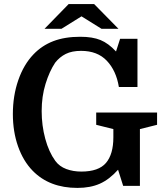

<svg xmlns="http://www.w3.org/2000/svg" viewBox="-20 -910 805 940"><path d="M378 -70Q463 -70 499 -112.5Q535 -155 535 -238V-278L451 -299V-359H749V-299L665 -278V0H583L558 -79Q515 -31 468.5 -10.5Q422 10 359 10Q222 10 140 -74Q94 -121 68.5 -193Q43 -265 43 -352Q43 -441 69.5 -517.5Q96 -594 144 -644Q185 -687 241 -708.5Q297 -730 373 -730Q433 -730 472 -714Q511 -698 548 -658L568 -720H653V-484H562Q549 -564 503 -612.5Q457 -661 377 -661Q332 -661 302 -646Q272 -631 250 -603Q222 -561 203 -499.5Q184 -438 184 -366Q184 -296 201.5 -231Q219 -166 251 -122Q271 -95 304.5 -82.5Q338 -70 378 -70ZM560 -769 441 -890H316L198 -769H281L379 -830L477 -769Z"/></svg>

Font: Domine
Style: Bold
Weight: 700
Designer: Pablo Impallari, Rodrigo Fuenzalida, Brenda Gallo
Foundry: Pablo Impallari, Rodrigo Fuenzalida, Brenda Gallo
Version: Version 2.000